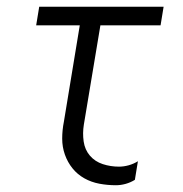

<svg xmlns="http://www.w3.org/2000/svg" viewBox="-20 -540 540 568"><path d="M323 8Q298 8 274 3.5Q250 -1 229.5 -12.5Q209 -24 194.5 -42Q180 -60 172 -82.5Q164 -105 164 -130Q164 -155 169 -180L216 -465H87L96 -520H464L455 -465H277L228 -171Q224 -146 227.5 -121.5Q231 -97 246 -79.5Q261 -62 284 -54.5Q307 -47 332 -47Q346 -47 360.5 -51Q375 -55 388 -63L379 -8Q366 0 351.5 4Q337 8 323 8Z"/></svg>

Font: Iosevka Light Oblique
Style: Regular
Weight: 300
Italic angle: -9°
Monospace: yes
Designer: Belleve Invis
Foundry: Belleve Invis
Version: Version 32.5.0; ttfautohint (v1.8.4)